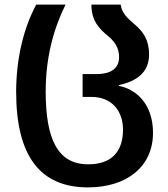

<svg xmlns="http://www.w3.org/2000/svg" viewBox="-20 -562 728 832"><path d="M361 250C531 250 643 159 643 14C643 -111 571 -175 495 -190V-193C571 -210 626 -247 626 -326C626 -390 599 -426 565 -455C533 -482 507 -506 503 -542H376C376 -470 412 -436 448 -406C474 -385 496 -357 496 -315C496 -269 466 -241 397 -241H338V-142H376C469 -142 513 -76 513 -1C513 98 461 150 362 150C229 150 178 39 178 -165C178 -311 211 -435 264 -542H137C82 -440 50 -307 50 -164C50 114 154 250 361 250Z"/></svg>

Font: Noto Sans Georgian SemiBold
Style: Regular
Weight: 600
Designer: Monotype Design Team, Akaki Razmadze
Foundry: Google LLC
Version: Version 2.005